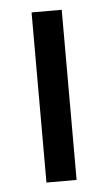

<svg xmlns="http://www.w3.org/2000/svg" viewBox="-43 -522 310 552"><g transform="rotate(-5 112.5 -245.5)"><path d="M69 0V-491H156V0Z"/></g></svg>

Font: Nunito Sans 10pt Condensed Medium
Style: Regular
Weight: 500
Width: 3
Designer: Vernon Adams
Foundry: Vernon Adams
Version: Version 3.101;gftools[0.9.27]